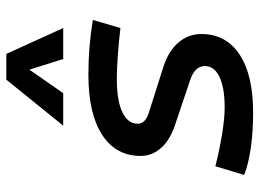

<svg xmlns="http://www.w3.org/2000/svg" viewBox="-130 -706 845 626"><g transform="rotate(-90 293.0 -392.5)"><path d="M239.7 9.8Q176.3 9.8 123 2Q69.8 -5.9 36.1 -19.5L64.5 -113.3Q121.1 -99.1 171.1 -91.1Q221.2 -83 256.3 -83Q320.3 -83 355.7 -99.9Q391.1 -116.7 391.1 -147.5Q391.1 -180.7 344.7 -195.8L198.2 -245.1Q149.9 -261.2 124 -290.5Q98.1 -319.8 98.1 -356.4Q98.1 -438 167.2 -482.7Q236.3 -527.3 362.8 -527.3Q455.1 -527.3 541.5 -512.7L515.1 -422.9Q469.2 -428.2 425.5 -431.4Q381.8 -434.6 348.1 -434.6Q278.8 -434.6 241 -416.7Q203.1 -398.9 203.1 -366.2Q203.1 -341.3 239.7 -330.1L388.7 -282.7Q440.4 -266.1 468 -233.6Q495.6 -201.2 495.6 -159.2Q495.6 -78.6 428.7 -34.4Q361.8 9.8 239.7 9.8ZM430.7 -794.9 515.1 -609.4H414.1L379.4 -719.7L302.7 -609.4H196.8L346.7 -794.9Z"/></g></svg>

Font: Cascadia Mono PL
Style: Italic
Weight: 400
Italic angle: -10°
Monospace: yes
Designer: Aaron Bell
Foundry: Saja Typeworks
Version: Version 2404.023; ttfautohint (v1.8.4)